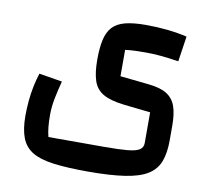

<svg xmlns="http://www.w3.org/2000/svg" viewBox="-83 -573 1032 947"><g transform="rotate(10 433.5 -99.0)"><path d="M417 282Q312 282 243.5 273Q175 264 136.5 240.5Q98 217 81.5 174Q65 131 65 64Q65 28 68.5 -10.5Q72 -49 79.5 -85Q87 -121 97 -152L213 -133Q201 -87 192.5 -44.5Q184 -2 184 38Q184 73 186.5 98.5Q189 124 195 148H477Q549 148 591 144Q633 140 650.5 128.5Q668 117 668 95V-59L533 -74Q465 -82 429 -103Q393 -124 379.5 -164.5Q366 -205 366 -271Q366 -329 375 -369.5Q384 -410 406.5 -434.5Q429 -459 469.5 -469.5Q510 -480 573 -480Q686 -480 780 -458L761 -331Q709 -339 671.5 -342.5Q634 -346 596 -346Q566 -346 540 -345Q514 -344 493 -341V-209L636 -194Q696 -188 728.5 -167.5Q761 -147 774 -109.5Q787 -72 787 -14V61Q787 125 770.5 167.5Q754 210 713.5 235Q673 260 600.5 271Q528 282 417 282Z"/></g></svg>

Font: Changa SemiBold
Style: Regular
Weight: 600
Designer: Eduardo Rodriguez Tunni
Foundry: Eduardo Rodriguez Tunni
Version: Version 3.002; ttfautohint (v1.8.2)